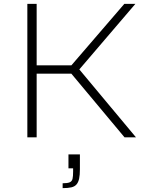

<svg xmlns="http://www.w3.org/2000/svg" viewBox="-20 -708 762 990"><path d="M121 0V-688H169V-371H348L621 -688H678L389 -350L681 0H622L348 -328H169V0ZM303 262V237Q328 237 339.5 232Q351 227 354 214Q357 201 357 177V160H333V88H392V165Q392 194 388 213Q384 232 374.5 243Q365 254 348 258Q331 262 303 262Z"/></svg>

Font: Saira SemiExpanded ExtraLight
Style: Regular
Weight: 250
Width: 6
Designer: Hector Gatti with collaboration of the Omnibus-Type team
Foundry: Omnibus-Type
Version: Version 1.101